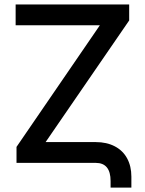

<svg xmlns="http://www.w3.org/2000/svg" viewBox="-20 -727 649 857"><path d="M49.8 -707H556.6V-635.7L183.6 -92.8H407.2Q456.5 -92.8 492.7 -73.7Q528.8 -54.7 547.6 -19.8Q566.4 15.1 566.4 61.5V110.4H473.6V81.1Q473.6 0 407.2 0H53.7V-71.3L425.8 -614.3H49.8Z"/></svg>

Font: Pretendard JP Medium
Style: Regular
Weight: 500
Designer: Base glyphs from Inter by Rasmus Andersson; Hangeul glyphs from Noto Sans CJK(Source Han Sans) by Jang Soo-young and Kan
Foundry: Kil Hyung-jin
Version: Version 1.309